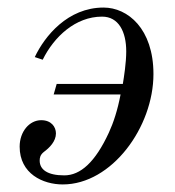

<svg xmlns="http://www.w3.org/2000/svg" viewBox="-20 -476 462 508"><path d="M32 -88C32 -16 94 12 146 12C276 12 386 -140 386 -280C386 -400 318 -456 254 -456C159 -456 98 -380 72 -325L93 -318C123 -379 180 -432 250 -432C294 -432 314 -392 314 -340C314 -310 308 -272 305 -254H130L122 -226H299C291 -184 280 -151 268 -125C232 -47 193 -12 150 -12C106 -12 85 -27 85 -51C85 -58 86 -66 96 -74C111 -85 128 -102 128 -123C128 -140 116 -158 89 -158C58 -158 32 -128 32 -88Z"/></svg>

Font: Old Standard
Style: Italic
Weight: 400
Italic angle: -15.2°
Designer: Alexey Kryukov <alexios@thessalonica.org.ru>
Version: Version 2.0